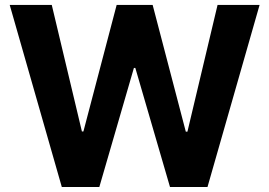

<svg xmlns="http://www.w3.org/2000/svg" viewBox="-20 -747 1076 767"><path d="M226.9 0H376.8L514.9 -475.5H520.6L659.1 0H808.9L1017 -727.3H849.1L728.7 -220.9H722.3L589.8 -727.3H446L313.2 -221.9H307.2L186.8 -727.3H18.8Z"/></svg>

Font: Margiela Sans
Style: Bold
Weight: 700
Designer: Stefan Endress, Andreas Faust
Version: Version 1.100;FEAKit 1.0